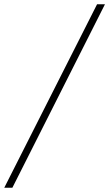

<svg xmlns="http://www.w3.org/2000/svg" viewBox="-96 -800 512 900"><path d="M396 -780H359L-76 80H-38Z"/></svg>

Font: Nacelle UltraLight
Style: Italic
Weight: 200
Italic angle: -12°
Designer: Sora Sagano
Foundry: Sora Sagano
Version: Version 1.000;FEAKit 1.0